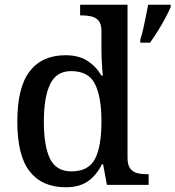

<svg xmlns="http://www.w3.org/2000/svg" viewBox="-20 -780 740 810"><path d="M257 10Q158 10 105.5 -56.5Q53 -123 53 -267Q53 -412 105.5 -479.5Q158 -547 256 -547Q313 -547 349.5 -523Q386 -499 408 -461H414Q411 -487 409.5 -518.5Q408 -550 408 -574V-649Q408 -678 396.5 -692Q385 -706 366.5 -710.5Q348 -715 326 -715H318V-760H518V-114Q518 -84 529.5 -69Q541 -54 559.5 -49.5Q578 -45 600 -45H607V0H431L415 -87H410Q388 -42 352 -16Q316 10 257 10ZM281 -57Q353 -57 380.5 -109Q408 -161 408 -268Q408 -370 381 -425Q354 -480 280 -480Q218 -480 191.5 -425Q165 -370 165 -267Q165 -162 191.5 -109.5Q218 -57 281 -57ZM572 -613Q579 -634 584.5 -659.5Q590 -685 595.5 -711Q601 -737 605 -760H700V-750Q691 -729 676.5 -702Q662 -675 645 -648Q628 -621 613 -600H572Z"/></svg>

Font: Noto Serif Kannada Medium
Style: Regular
Weight: 500
Version: Version 2.003